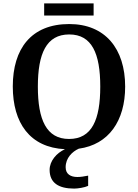

<svg xmlns="http://www.w3.org/2000/svg" viewBox="-20 -866 810 1126"><path d="M239 -775H529V-846H239ZM497 224V164C473 169 452 172 434 172C394 172 365 155 365 115C365 60 404 23 442 6C618 -18 714 -158 714 -358C714 -580 597 -725 386 -725C163 -725 55 -580 55 -359C55 -145 155 -1 361 9C312 31 271 78 271 130C271 206 323 240 415 240C436 240 476 234 497 224ZM385 -51C252 -51 202 -164 202 -358C202 -552 252 -664 386 -664C519 -664 568 -552 568 -358C568 -164 519 -51 385 -51Z"/></svg>

Font: Noto Serif Semi
Style: Regular
Weight: 600
Designer: Monotype Design Team
Foundry: Monotype Imaging Inc.
Version: Version 1.002